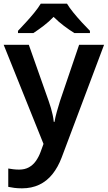

<svg xmlns="http://www.w3.org/2000/svg" viewBox="-20 -786 587 1046"><path d="M0 -542H137L245 -236Q252 -216 257.5 -197.5Q263 -179 267 -160Q271 -141 273 -122H277Q281 -147 289.5 -177Q298 -207 307 -236L411 -542H547L316 72Q296 125 265.5 163Q235 201 193.5 220.5Q152 240 100 240Q76 240 57.5 237.5Q39 235 25 232V132Q36 134 51.5 136Q67 138 84 138Q115 138 137.5 125.5Q160 113 175.5 91Q191 69 201 42L217 -2ZM345 -766Q358 -744 380.5 -716.5Q403 -689 427 -663Q451 -637 470 -618V-606H385Q359 -622 329 -644.5Q299 -667 272 -694Q246 -667 217 -645Q188 -623 162 -606H78V-618Q97 -638 120.5 -663.5Q144 -689 166.5 -716.5Q189 -744 202 -766Z"/></svg>

Font: Noto Sans Hebrew SemiBold
Style: Regular
Weight: 600
Designer: Monotype Design Team
Foundry: Monotype Imaging Inc.
Version: Version 2.003